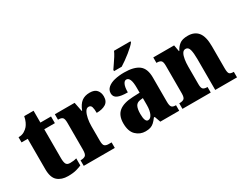

<svg xmlns="http://www.w3.org/2000/svg" viewBox="-86 -1248 2198 1740"><g transform="rotate(-30 1013.5 -378.0)"><path d="M234 10Q166 10 125.5 -25.5Q85 -61 85 -149V-466H20V-520Q57 -520 82 -535.5Q107 -551 120 -567Q132 -581 143 -604.5Q154 -628 160 -660H258V-536H369V-466H258V-165Q258 -122 268 -103Q278 -84 309 -84Q348 -84 377 -93V-19Q361 -11 325 -0.5Q289 10 234 10Z M402 0V-58H406Q436 -58 452.5 -70Q469 -82 469 -130V-411Q469 -455 455.5 -467Q442 -479 413 -479H409V-536H616L635 -440H639Q661 -497 694 -522.5Q727 -548 779 -548Q830 -548 852.5 -521Q875 -494 875 -454Q875 -402 839 -379.5Q803 -357 744 -357Q744 -398 737 -420Q730 -442 706 -442Q685 -442 671 -417.5Q657 -393 649.5 -355.5Q642 -318 642 -277V-125Q642 -80 656.5 -69Q671 -58 695 -58H727V0Z M1045 10Q988 10 946.5 -30Q905 -70 905 -154Q905 -236 953.5 -275Q1002 -314 1100 -318L1172 -321V-374Q1172 -485 1126 -485Q1106 -485 1093.5 -457.5Q1081 -430 1081 -377Q1010 -377 976 -393Q942 -409 942 -446Q942 -482 969.5 -505.5Q997 -529 1042 -539.5Q1087 -550 1141 -550Q1243 -550 1294 -512Q1345 -474 1345 -381V-128Q1345 -87 1356 -72.5Q1367 -58 1397 -58H1401V0H1203L1181 -62H1172Q1152 -35 1135 -19.5Q1118 -4 1097 3Q1076 10 1045 10ZM1115 -66Q1141 -66 1157 -100.5Q1173 -135 1173 -191V-264L1146 -261Q1109 -257 1095 -230Q1081 -203 1081 -151Q1081 -66 1115 -66ZM1069 -619Q1082 -639 1100 -664.5Q1118 -690 1135 -717Q1152 -744 1161 -766H1333V-756Q1324 -743 1303.5 -723.5Q1283 -704 1255.5 -682Q1228 -660 1200 -640Q1172 -620 1149 -606H1069Z M1435 0V-58H1439Q1469 -58 1484.5 -69.5Q1500 -81 1500 -125V-415Q1500 -456 1486 -467.5Q1472 -479 1443 -479H1439V-536H1657L1669 -469H1673Q1690 -503 1719 -526.5Q1748 -550 1807 -550Q1877 -550 1913.5 -504.5Q1950 -459 1950 -358V-128Q1950 -82 1961 -70Q1972 -58 2002 -58H2006V0H1778V-323Q1778 -386 1768.5 -421.5Q1759 -457 1730 -457Q1708 -457 1695.5 -435.5Q1683 -414 1677.5 -379Q1672 -344 1672 -305V-122Q1672 -81 1685.5 -69.5Q1699 -58 1728 -58H1731V0Z"/></g></svg>

Font: Noto Serif Lao Condensed Black
Style: Regular
Weight: 900
Width: 3
Designer: Monotype Design Team
Foundry: Monotype Imaging Inc.
Version: Version 2.003; ttfautohint (v1.8.4.7-5d5b)